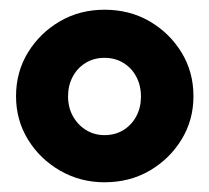

<svg xmlns="http://www.w3.org/2000/svg" viewBox="-20 -758 431 395"><path d="M13 -560Q13 -610 37.5 -650Q62 -690 103 -714Q144 -738 195 -738Q247 -738 288 -714Q329 -690 353.5 -650Q378 -610 378 -560Q378 -511 353.5 -471Q329 -431 288 -407Q247 -383 195 -383Q145 -383 103.5 -407Q62 -431 37.5 -471Q13 -511 13 -560ZM120 -560Q120 -537 130 -519Q140 -501 157 -490.5Q174 -480 195 -480Q217 -480 234 -490.5Q251 -501 260.5 -519Q270 -537 270 -559Q270 -582 260.5 -600Q251 -618 234 -628.5Q217 -639 195 -639Q173 -639 156 -628.5Q139 -618 129.5 -600Q120 -582 120 -560Z"/></svg>

Font: Aleo Black
Style: Regular
Weight: 900
Designer: Alessio Laiso
Foundry: Alessio Laiso
Version: Version 2.001;gftools[0.9.29]